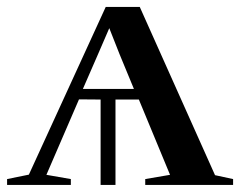

<svg xmlns="http://www.w3.org/2000/svg" viewBox="-34 -522 678 542"><path d="M-14 0V-16.5L47.5 -29L264.5 -502.5H360.5L573 -27.5L624 -16.5V0H376V-16.5L446 -28.5L358 -241H292V0H250V-241L189 -241.5L97 -28.5L166 -16.5V0ZM200 -271H344L303.5 -369L274.5 -442.5L242.5 -368.5Z"/></svg>

Font: Merriweather 144pt Medium
Style: Regular
Weight: 500
Version: Version 2.100